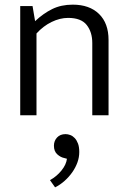

<svg xmlns="http://www.w3.org/2000/svg" viewBox="-20 -496 555 826"><path d="M137 0H67V-470H120L131 -405Q166 -438 204.5 -457Q243 -476 293 -476Q365 -476 406 -436Q447 -396 447 -324V0H377V-311Q377 -358 353 -388.5Q329 -419 273 -419Q238 -419 202 -401.5Q166 -384 137 -352ZM257 184Q241 181 226.5 168Q212 155 212 131Q212 110 225.5 95.5Q239 81 262 81Q272 81 282.5 85Q293 89 301.5 98Q310 107 315.5 121.5Q321 136 321 158Q321 181 313 203Q305 225 291 245Q277 265 258 282Q239 299 217 310L195 279Q224 263 244.5 237.5Q265 212 268 187Z"/></svg>

Font: Mukta Mahee Light
Style: Regular
Weight: 300
Designer: Shuchita Grover, Noopur Datye, Girish Dalvi, Yashodeep Gholap
Foundry: Ek Type
Version: Version 2.538;PS 1.000;hotconv 16.6.51;makeotf.lib2.5.65220;